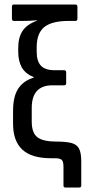

<svg xmlns="http://www.w3.org/2000/svg" viewBox="-20 -703 390 853"><path d="M270 130Q262 130 262 121V38Q262 14 254 7Q246 0 224 0H207Q120 0 79 -38.5Q38 -77 38 -153V-210Q38 -275 61.5 -310Q85 -345 130 -358V-360Q92 -376 76.5 -404Q61 -432 61 -473V-490Q61 -537 80.5 -566Q100 -595 144 -611V-613Q114 -610 81 -610H41Q33 -610 33 -621V-673Q33 -683 41 -683H314Q324 -683 324 -673V-620Q324 -610 315 -610H285Q210 -610 176.5 -582.5Q143 -555 143 -493V-473Q143 -431 162 -411Q181 -391 224 -391H265Q274 -391 274 -381V-333Q274 -324 265 -324H213Q121 -324 121 -223V-163Q121 -112 146.5 -93Q172 -74 230 -74Q274 -74 298 -67.5Q322 -61 331.5 -42Q341 -23 341 13V121Q341 130 332 130Z"/></svg>

Font: Sofia Sans Condensed Medium
Style: Regular
Weight: 500
Designer: Botio Nikoltchev, Ani Petrova
Foundry: lettersoup
Version: Version 4.101; ttfautohint (v1.8.4.7-5d5b)